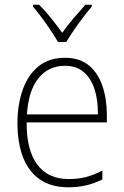

<svg xmlns="http://www.w3.org/2000/svg" viewBox="-20 -784 527 814"><path d="M255 -539Q318 -539 357 -506.5Q396 -474 414.5 -419Q433 -364 433 -297V-265H93Q92 -149 137.5 -87Q183 -25 271 -25Q311 -25 343 -33Q375 -41 414 -61V-23Q381 -7 346.5 1.5Q312 10 270 10Q196 10 148 -24Q100 -58 77 -119Q54 -180 54 -262Q54 -341 76.5 -404Q99 -467 143.5 -503Q188 -539 255 -539ZM255 -505Q186 -505 143.5 -453Q101 -401 94 -299H395Q396 -358 381 -405Q366 -452 335 -478.5Q304 -505 255 -505ZM226 -606Q213 -628 194.5 -656Q176 -684 156 -710.5Q136 -737 120 -756V-764H146Q171 -739 197 -706.5Q223 -674 244 -645Q265 -675 290.5 -705Q316 -735 342 -764H369V-756Q352 -736 331.5 -709Q311 -682 292.5 -655Q274 -628 261 -606Z"/></svg>

Font: Noto Sans Gujarati SemiCondensed ExtraLight
Style: Regular
Weight: 200
Width: 4
Designer: Jelle Bosma - Monotype Design Team, Universal Thirst
Foundry: Monotype Imaging Inc.
Version: Version 2.106; ttfautohint (v1.8.4.7-5d5b)